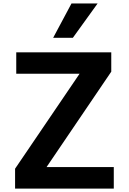

<svg xmlns="http://www.w3.org/2000/svg" viewBox="-20 -1063 745 1113"><path d="M67.4 30.3V-85L441.4 -635.7H74.2V-759.8H625V-647.5L250 -94.7H639.6V30.3ZM288.1 -843.8 394.5 -1043H545.9L402.3 -843.8Z"/></svg>

Font: GenEi M Gothic v2 Bold
Style: Regular
Weight: 700
Version: Version 2.0